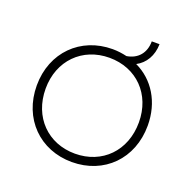

<svg xmlns="http://www.w3.org/2000/svg" viewBox="-112 -723 834 836"><g transform="rotate(20 305.0 -305.5)"><path d="M423 -496C463 -517 488 -558 489 -612H453C453 -558 422 -522 371 -514C350 -519 328 -522 305 -522C157 -522 48 -414 48 -261C48 -107 157 1 305 1C454 1 562 -107 562 -261C562 -370 508 -456 423 -496ZM305 -38C180 -38 89 -129 89 -261C89 -391 180 -482 305 -482C431 -482 521 -391 521 -261C521 -129 431 -38 305 -38Z"/></g></svg>

Font: Montserrat ExtraLight
Style: Regular
Weight: 250
Designer: Julieta Ulanovsky
Foundry: Julieta Ulanovsky
Version: Version 4.000